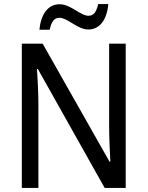

<svg xmlns="http://www.w3.org/2000/svg" viewBox="-20 -930 730 950"><path d="M175 -783H226C234 -822 248 -842 274 -842C314 -842 364 -784 417 -784C473 -784 509 -832 516 -910H466C457 -873 445 -852 418 -852C378 -852 330 -909 275 -909C215 -909 182 -856 175 -783ZM602 0V-714H520V-302C520 -247 524 -172 526 -130H522L191 -714H88V0H170V-413C170 -475 166 -539 163 -589H167L498 0Z"/></svg>

Font: Noto Sans Lao Looped SemiCondensed
Style: Regular
Weight: 400
Width: 4
Designer: Mark Frömberg, Ben Mitchell
Foundry: The Fontpad Ltd
Version: Version 1.003